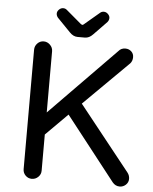

<svg xmlns="http://www.w3.org/2000/svg" viewBox="-58 -911 770 965"><g transform="rotate(5 327.0 -428.0)"><path d="M265.6 -744.1 199.2 -812.5Q191.4 -822.3 191.4 -833Q191.4 -843.8 200.7 -853Q210 -862.3 221.7 -862.3Q232.4 -862.3 240.2 -855.5L316.4 -791Q322.3 -787.1 324.2 -787.1Q328.1 -787.1 332 -791L408.2 -855.5Q416 -862.3 426.8 -862.3Q438.5 -862.3 447.8 -853Q457 -843.8 457 -833Q457 -822.3 449.2 -812.5L382.8 -744.1Q364.3 -724.6 342.8 -724.6H305.7Q284.2 -724.6 265.6 -744.1ZM93.8 -39.1V-641.6Q93.8 -660.2 106.9 -673.8Q120.1 -687.5 138.7 -687.5Q157.2 -687.5 170.9 -673.8Q184.6 -660.2 184.6 -641.6V-333L516.6 -671.9Q529.3 -687.5 550.8 -687.5Q568.4 -687.5 580.6 -676.3Q592.8 -665 592.8 -647.5Q592.8 -628.9 582 -616.2L356.4 -392.6L615.2 -67.4Q626 -53.7 626 -36.1Q626 -18.6 612.8 -6.3Q599.6 5.9 582 5.9Q560.5 5.9 545.9 -11.7L294.9 -332L184.6 -221.7V-39.1Q184.6 -20.5 170.9 -7.3Q157.2 5.9 138.7 5.9Q120.1 5.9 106.9 -7.3Q93.8 -20.5 93.8 -39.1Z"/></g></svg>

Font: FakePearl
Style: Regular
Weight: 400
Version: Version 1.2